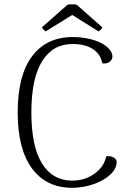

<svg xmlns="http://www.w3.org/2000/svg" viewBox="-20 -879 628 912"><path d="M534 -107Q534 -86 517.5 -64.5Q501 -43 471 -25.5Q441 -8 402.5 2.5Q364 13 322 13Q200 13 132 -79Q64 -171 64 -345Q64 -521 132.5 -612Q201 -703 325 -703Q365 -703 399.5 -695.5Q434 -688 459.5 -675Q485 -662 499.5 -645Q514 -628 514 -610Q514 -596 501 -585.5Q488 -575 466 -578Q458 -622 421 -646Q384 -670 325 -670Q231 -670 180 -588Q129 -506 129 -345Q129 -184 179.5 -102.5Q230 -21 324 -21Q361 -21 394 -34.5Q427 -48 452 -74Q477 -100 485 -137Q498 -138 508.5 -135.5Q519 -133 526.5 -126.5Q534 -120 534 -107ZM345 -856 466 -749Q465 -745 459 -738.5Q453 -732 448 -730L323 -808L197 -730Q193 -732 187 -738.5Q181 -745 179 -749L300 -856Q306 -858 314.5 -858.5Q323 -859 331 -858.5Q339 -858 345 -856Z"/></svg>

Font: Arima Light
Style: Regular
Weight: 300
Designer: Joana Correia and Natanael Gama
Foundry: NDISCOVER
Version: Version 1.101;gftools[0.9.23]